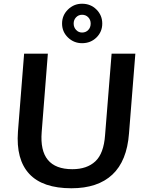

<svg xmlns="http://www.w3.org/2000/svg" viewBox="-20 -999 780 1027"><path d="M362 8Q208 8 136.5 -69Q65 -146 76 -295L109 -712H236L203 -293Q187 -94 367 -94Q445 -94 490 -136Q535 -178 542 -276L577 -712H704L670 -285Q659 -138 581 -65Q503 8 362 8ZM419 -768Q375 -768 343.5 -798.5Q312 -829 312 -873Q312 -917 343.5 -948Q375 -979 419 -979Q465 -979 496 -948Q527 -917 527 -873Q527 -829 496 -798.5Q465 -768 419 -768ZM419 -825Q439 -825 452 -838.5Q465 -852 465 -873Q465 -893 452 -906.5Q439 -920 419 -920Q400 -920 387 -906.5Q374 -893 374 -873Q374 -853 387 -839Q400 -825 419 -825Z"/></svg>

Font: Muli
Style: Bold Italic
Weight: 700
Italic angle: -4.541°
Designer: Vernon Adams
Foundry: Vernon Adams
Version: Version 2.100; ttfautohint (v1.8.1.43-b0c9)